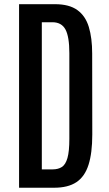

<svg xmlns="http://www.w3.org/2000/svg" viewBox="-20 -879 511 899"><path d="M69.3 0V-859.4H237.3Q304.2 -859.4 342.3 -831.8Q380.4 -804.2 396 -752.4Q411.6 -700.7 411.6 -628.4L412.1 -249Q412.1 -162.6 394.5 -107.4Q377 -52.2 337.9 -26.1Q298.8 0 233.4 0ZM175.8 -85.9H226.1Q252.4 -85.9 269.8 -97.2Q287.1 -108.4 295.9 -139.4Q304.7 -170.4 304.7 -228.5V-629.9Q304.7 -707.5 286.4 -741.2Q268.1 -774.9 225.1 -774.9H175.8Z"/></svg>

Font: Antonio Medium
Style: Regular
Weight: 500
Designer: Vernon Adams
Foundry: Vernon Adams
Version: Version 1.002